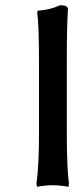

<svg xmlns="http://www.w3.org/2000/svg" viewBox="-20 -712 290 738"><path d="M129.9 -201.2V-475.1Q129.9 -615.2 123 -664.1L125 -670.9Q131.8 -671.4 137.9 -672.1Q144 -672.9 148.7 -673.6Q153.3 -674.3 158.7 -675.3Q164.1 -676.3 167.5 -677Q170.9 -677.7 175.8 -679.2Q180.7 -680.7 183.1 -681.4Q185.5 -682.1 190.4 -683.8Q195.3 -685.5 197 -686.3Q198.7 -687 204.3 -689.2Q210 -691.4 211.9 -691.9Q241.2 -691.9 241.2 -676.8Q236.8 -607.9 236.8 -493.2V-200.2Q236.8 -65.4 245.1 -5.9L243.2 5.9Q209 0 183.1 0Q156.2 0 122.1 5.9L120.1 -5.9Q129.9 -72.3 129.9 -201.2Z"/></svg>

Font: Linear Smooth
Style: Bold
Weight: 700
Designer: Philipp H. Poll, Flanker
Foundry: Philipp H. Poll, reworked by Flanker
Version: Version 1.061 | FøM Fix